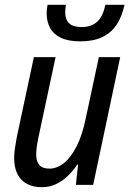

<svg xmlns="http://www.w3.org/2000/svg" viewBox="-20 -778 544 808"><path d="M156.2 9.8Q119.1 9.8 93 -4.4Q66.9 -18.6 53.2 -45.9Q39.6 -73.2 39.6 -112.3Q39.6 -131.8 43 -155.3Q46.4 -178.7 50.8 -201.7L122.6 -537.6H213.9L142.1 -201.7Q137.7 -180.7 135 -161.9Q132.3 -143.1 132.3 -127.4Q132.3 -99.1 145.5 -83.7Q158.7 -68.4 187.5 -68.4Q219.7 -68.4 249.3 -92Q278.8 -115.7 302.5 -162.4Q326.2 -209 340.3 -277.3L396 -537.6H485.8L372.1 0H299.3L308.6 -85.4H305.2Q288.1 -59.6 265.9 -38.1Q243.7 -16.6 216.3 -3.4Q189 9.8 156.2 9.8ZM317.9 -604Q267.6 -604 236.3 -618.9Q205.1 -633.8 190.7 -660.6Q176.3 -687.5 176.3 -722.7Q176.3 -731 177.5 -740.7Q178.7 -750.5 180.2 -757.8H257.3Q256.3 -749.5 255.4 -741.5Q254.4 -733.4 254.4 -725.6Q254.4 -695.8 271 -679.9Q287.6 -664.1 323.2 -664.1Q363.8 -664.1 388.4 -686Q413.1 -708 423.3 -757.8H503.9Q493.2 -707.5 470.2 -673.3Q447.3 -639.2 409.9 -621.6Q372.6 -604 317.9 -604Z"/></svg>

Font: Open Sans SemiCondensed Medium
Style: Italic
Weight: 500
Width: 4
Italic angle: -12°
Designer: Monotype Design Team
Foundry: Monotype Imaging Inc.
Version: Version 3.000